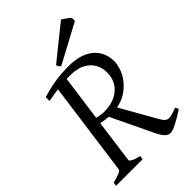

<svg xmlns="http://www.w3.org/2000/svg" viewBox="-249 -925 1023 1023"><g transform="rotate(-45 263.0 -413.5)"><path d="M525.9 -53.2Q506.8 -40.5 488.3 -29.5Q469.7 -18.6 454.1 -10.5Q438.5 -2.4 426 2.2Q413.6 6.8 407.2 6.8Q398.9 6.8 391.4 4.4Q383.8 2 376.2 -5.1Q368.7 -12.2 360.4 -24.7Q352.1 -37.1 342.8 -57.1L232.4 -287.6Q218.3 -288.6 203.4 -290.5Q188.5 -292.5 176.3 -295.4L143.1 -50.8Q141.6 -44.9 157 -36.4Q172.4 -27.8 203.1 -21L200.2 0H0L2.9 -21Q33.7 -27.8 52.2 -35.9Q70.8 -43.9 71.8 -50.8L144.5 -582.5Q125.5 -580.1 106.7 -576.9Q87.9 -573.7 68.8 -569.8V-599.1Q90.8 -605.5 113 -611.1Q135.3 -616.7 159.7 -620.8Q184.1 -625 211.9 -627.4Q239.7 -629.9 272.9 -629.9Q315.9 -629.9 350.8 -619.9Q385.7 -609.9 410.6 -590.1Q435.5 -570.3 449.2 -541.3Q462.9 -512.2 462.9 -474.1Q462.9 -455.1 454.3 -427.5Q445.8 -399.9 426.5 -372.8Q407.2 -345.7 376 -323Q344.7 -300.3 298.8 -291.5L413.1 -89.8Q421.9 -74.2 429.9 -65.9Q438 -57.6 449 -55.7Q460 -53.7 476.1 -58.1Q492.2 -62.5 517.1 -71.8ZM251 -588.9H233.4Q224.6 -588.9 216.3 -588.4L181.2 -331.1Q195.3 -327.1 209.2 -325.2Q223.1 -323.2 236.8 -323.2Q267.6 -323.2 295.9 -331.8Q324.2 -340.3 345.7 -357.2Q367.2 -374 380.1 -399.7Q393.1 -425.3 393.1 -460Q393.1 -496.1 379.6 -520.8Q366.2 -545.4 345.5 -560.5Q324.7 -575.7 299.6 -582.3Q274.4 -588.9 251 -588.9ZM466.3 -776.4 244.1 -657.2Q237.3 -661.6 234.9 -666Q232.4 -670.4 228 -680.2L418.9 -834L430.2 -826.7Q436.5 -822.3 443.6 -817.4Q450.7 -812.5 457 -807.6Q463.4 -802.7 466.3 -799.3Z"/></g></svg>

Font: Gentium Plus Viet
Style: Italic
Weight: 400
Italic angle: -8°
Designer: J. Victor Gaultney, Annie Olsen, Iska Routamaa, Becca Hirsbrunner
Foundry: SIL International
Version: Version 5.000